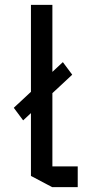

<svg xmlns="http://www.w3.org/2000/svg" viewBox="-20 -768 375 788"><path d="M75 -274 37 -325V-326L238 -513L276 -462V-461ZM194 0 107 -46V-748H195V0ZM195 0V-85H299V0Z"/></svg>

Font: Foldit
Style: Regular
Weight: 400
Version: Version 1.003